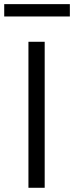

<svg xmlns="http://www.w3.org/2000/svg" viewBox="-50 -890 351 910"><path d="M84.8 0V-692H161.8V0ZM-30 -811.9V-870.4H281.1V-811.9Z"/></svg>

Font: Titillium Web
Style: Bold
Weight: 700
Designer: Mohamed Gaber, Accademia di Belle Arti di Urbino
Foundry: Kief Type Foundry, Accademia di Belle Arti di Urbino
Version: Version 3.000